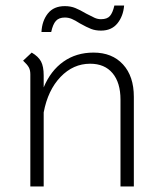

<svg xmlns="http://www.w3.org/2000/svg" viewBox="-20 -670 580 690"><path d="M461 -322V0H413V-312Q413 -373 384.5 -407Q356 -441 304 -441Q243 -441 197.5 -393.5Q152 -346 137 -266V0H89V-403Q89 -418 83.5 -428Q78 -438 63 -452L94 -481Q118 -467 127.5 -449Q137 -431 137 -399V-356Q162 -416 208 -448.5Q254 -481 316 -481Q383 -481 422 -438.5Q461 -396 461 -322ZM213 -648Q234 -648 251 -641Q268 -634 290 -621Q309 -611 320 -606Q331 -601 343 -601Q365 -601 375 -612.5Q385 -624 391 -650H426Q423 -612 402 -586Q381 -560 343 -560Q323 -560 307.5 -566Q292 -572 267 -586Q250 -597 238 -602Q226 -607 213 -607Q192 -607 181 -595Q170 -583 164 -555H129Q131 -595 152 -621.5Q173 -648 213 -648Z"/></svg>

Font: KoHo Light
Style: Regular
Weight: 300
Version: Version 1.000; ttfautohint (v1.6)